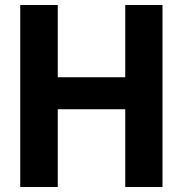

<svg xmlns="http://www.w3.org/2000/svg" viewBox="-20 -748 733 768"><path d="M61 -728H211V-439H481V-728H630V0H481V-311H211V0H61Z"/></svg>

Font: Murecho Thin SemiBold
Style: Regular
Weight: 600
Version: Version 1.010